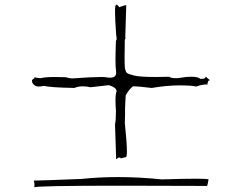

<svg xmlns="http://www.w3.org/2000/svg" viewBox="-20 -811 1040 823"><path d="M127 -8Q134 -15 507 -15L866 -14L867 -13Q869 -13 874 -42Q869 -45 819 -45Q769 -45 674 -42Q577 -52 486 -52Q405 -52 329 -44Q152 -37 129 -37H125Q128 -26 128 -17ZM478 -128Q486 -136 492 -136Q496 -136 498 -132Q515 -137 518 -137H519Q524 -137 524 -162Q524 -198 515 -284Q516 -297 516 -320V-345Q518 -396 519 -403Q535 -430 550 -441Q574 -441 630 -434Q696 -445 748 -445Q802 -445 821 -440Q844 -449 867 -449H874Q869 -449 869 -452Q869 -454 871 -458Q872 -467 880 -467Q866 -478 862 -483Q861 -473 845 -473H839Q829 -482 801 -482Q777 -482 741 -476H731Q712 -476 706 -482L647 -481Q578 -481 553.5 -487.5Q529 -494 524 -498.5Q519 -503 516 -516Q514 -524 514 -567L515 -641Q518 -645 518 -648L517 -652Q521 -764 521 -784V-789H520Q515 -789 491 -780Q484 -791 479 -791Q473 -791 473 -763Q473 -731 478 -661Q480 -651 480 -645Q480 -638 477 -637Q475 -587 475 -555Q475 -524 477 -512L478 -500Q478 -478 452 -478Q445 -478 437 -479.5Q429 -481 413 -481Q376 -481 291 -475H287Q278 -475 262 -480L214 -481Q173 -481 156 -476H152Q141 -476 128 -480V-479Q128 -475 117 -468L118 -458Q117 -458 116 -462Q125 -440 146 -440Q155 -440 168 -443Q194 -436 299 -434Q315 -441 335 -441Q351 -441 368 -437L447 -446Q479 -436 480 -420Q475 -409 475 -381Q475 -362 477 -336Q477 -293 473 -278Z"/></svg>

Font: Xiaobo Songti 小帛宋体
Style: Regular
Weight: 400
Version: Version 1.501;March 17, 2024;FontCreator 14.0.0.2814 64-bit